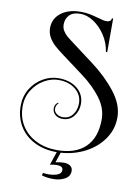

<svg xmlns="http://www.w3.org/2000/svg" viewBox="-119 -897 963 1320"><g transform="rotate(10 362.5 -237.5)"><path d="M266 -344Q319 -344 360 -325Q401 -306 423.5 -272.5Q446 -239 446 -197Q446 -147 417 -110Q388 -73 338 -73Q308 -73 287.5 -90Q267 -107 267 -135Q267 -164 291 -178L294 -174Q287 -168 281.5 -157.5Q276 -147 276 -135Q276 -113 294.5 -99Q313 -85 338 -85Q382 -85 407 -118Q432 -151 432 -197Q432 -256 385.5 -294Q339 -332 266 -332Q217 -332 168 -304.5Q119 -277 86.5 -226.5Q54 -176 54 -111Q54 -35 90.5 23Q127 81 191.5 113Q256 145 338 145Q467 145 536 78Q605 11 605 -115Q605 -194 553 -263.5Q501 -333 418 -395L269 -506Q228 -536 203.5 -558.5Q179 -581 162.5 -610Q146 -639 146 -675Q146 -739 198 -779.5Q250 -820 337 -820Q369 -820 395 -815Q421 -810 461 -799Q500 -787 519 -787Q534 -787 543.5 -793.5Q553 -800 553 -813H562V-578H553Q544 -640 509.5 -692.5Q475 -745 428 -775.5Q381 -806 337 -806Q283 -806 258.5 -779.5Q234 -753 234 -715Q234 -690 245.5 -671Q257 -652 273.5 -637.5Q290 -623 328 -595L469 -489Q571 -413 640 -325Q709 -237 709 -148Q709 -61 657.5 9.5Q606 80 520.5 119.5Q435 159 338 159Q250 159 182 124.5Q114 90 77 28Q40 -34 40 -112Q40 -177 71.5 -230Q103 -283 155.5 -313.5Q208 -344 266 -344ZM343 229Q373 222 402 222Q430 222 446.5 234.5Q463 247 463 269Q463 307 428 326Q393 345 350 345Q300 345 267 334L271 316Q292 319 309 319Q345 319 372 308.5Q399 298 399 274Q399 246 357 246Q329 246 308 253L342 152H369Z"/></g></svg>

Font: Myanmar April Display
Style: Regular
Weight: 400
Designer: Khon Soe Zaw Thu
Foundry: Myanmar OS
Version: Version 2.50 April 12, 2019